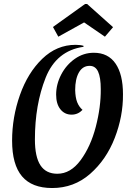

<svg xmlns="http://www.w3.org/2000/svg" viewBox="-20 -926 654 968"><path d="M41 -217Q41 -335 80.5 -447Q120 -559 193 -629.5Q266 -700 361 -700Q385 -700 401 -695V-690Q264 -670 210 -534Q156 -398 156 -223Q156 -135 184 -92.5Q212 -50 269 -50Q336 -50 386.5 -118.5Q437 -187 463 -287Q489 -387 488 -477Q488 -536 474.5 -565Q461 -594 432 -594Q397 -594 378 -561Q359 -528 359 -472Q360 -434 369 -411Q378 -388 396 -372Q373 -348 341 -348Q306 -348 284.5 -375Q263 -402 263 -449Q263 -501 288.5 -550Q314 -599 357.5 -629.5Q401 -660 453 -660Q525 -660 562.5 -605.5Q600 -551 600 -451Q601 -340 558.5 -230.5Q516 -121 434.5 -49.5Q353 22 243 22Q141 22 91 -37Q41 -96 41 -217ZM247 -790 409 -906H419L550 -789L509 -741L404 -813L274 -741Z"/></svg>

Font: Sansita SW
Style: Italic
Weight: 400
Italic angle: -11°
Designer: Pablo Cosgaya
Foundry: Omnibus-Type
Version: Version 1.000